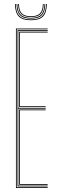

<svg xmlns="http://www.w3.org/2000/svg" viewBox="-20 -943 284 963"><path d="M60 0V-800H219V-796H64V-4H219V0ZM76 -16V-394H209V-390H80V-20H219V-16ZM68 -8V-792H219V-788H72V-402H209V-398H72V-12H219V-8ZM76 -406V-784H219V-780H80V-410H209V-406ZM135 -841.5Q92.8 -841.5 74.2 -860.4Q55.8 -879.2 55 -922.8H59Q59.8 -881.2 77.4 -863.4Q95 -845.5 135 -845.5Q175 -845.5 192.6 -863.4Q210.2 -881.2 211 -922.8H215Q214.2 -879.2 195.8 -860.4Q177.2 -841.5 135 -841.5ZM135 -849.5Q97.2 -849.5 80.5 -866.5Q63.8 -883.5 63 -922.8H67Q67.5 -885.8 83.4 -869.6Q99.2 -853.5 135 -853.5Q170.8 -853.5 186.6 -869.6Q202.5 -885.8 203 -922.8H207Q206.2 -883.5 189.6 -866.5Q173 -849.5 135 -849.5ZM135 -857.5Q101.2 -857.5 86.4 -872.6Q71.5 -887.8 71 -922.8H75Q75.5 -890 89.5 -875.8Q103.5 -861.5 135 -861.5Q166.5 -861.5 180.5 -875.8Q194.5 -890 195 -922.8H199Q198.5 -887.8 183.6 -872.6Q168.8 -857.5 135 -857.5Z"/></svg>

Font: Big Shoulders Inline Display SC Thin
Style: Regular
Weight: 100
Designer: Patric King
Foundry: XO Type Co
Version: Version 2.002